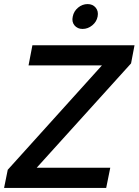

<svg xmlns="http://www.w3.org/2000/svg" viewBox="-21 -922 680 942"><path d="M622 -611 159 -99H520L500 0H-1L17 -89L479 -601H119L138 -700H639ZM384 -780Q359 -780 344.5 -797.5Q330 -815 336 -841Q341 -867 362 -884.5Q383 -902 409 -902Q434 -902 448.5 -884.5Q463 -867 458 -841Q453 -815 431.5 -797.5Q410 -780 384 -780Z"/></svg>

Font: Albert Sans SemiBold
Style: Italic
Weight: 600
Italic angle: -11.25°
Designer: Andreas Rasmussen
Foundry: a.Foundry
Version: Version 1.025